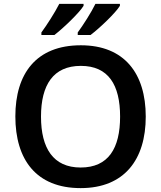

<svg xmlns="http://www.w3.org/2000/svg" viewBox="-20 -958 830 988"><path d="M597 -928V-938H471C449 -893 408 -829 380 -791V-778H446C494 -814 576 -893 597 -928ZM410 -928V-938H285C262 -893 221 -829 193 -791V-778H260C307 -814 389 -893 410 -928ZM730 -358C730 -580 620 -725 396 -725C166 -725 59 -579 59 -359C59 -137 166 10 395 10C620 10 730 -137 730 -358ZM191 -358C191 -521 254 -619 396 -619C538 -619 598 -521 598 -358C598 -195 538 -96 395 -96C254 -96 191 -195 191 -358Z"/></svg>

Font: Noto Sans New Tai Lue Semibold
Style: Regular
Weight: 600
Designer: Monotype Design Team
Foundry: Monotype Imaging Inc.
Version: Version 2.004